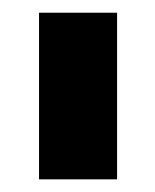

<svg xmlns="http://www.w3.org/2000/svg" viewBox="-20 -739 247 305"><path d="M42 -454.1V-718.8H166V-454.1Z"/></svg>

Font: Post No Bills Jaffna ExtraBold
Style: Regular
Weight: 800
Designer: Kosala Senevirathne, Siva Puranthara, Lasantha Premarathna, Tharique Azeez
Foundry: Mooniak
Version: Version 1.220 ; ttfautohint (v1.6)